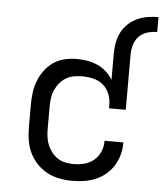

<svg xmlns="http://www.w3.org/2000/svg" viewBox="-53 -790 719 845"><g transform="rotate(5 306.5 -367.5)"><path d="M431 -568Q431 -592 435.5 -615.5Q440 -639 451 -660.5Q462 -682 480 -698.5Q498 -715 519.5 -725Q541 -735 565 -739Q589 -743 613 -743V-677Q591 -677 569.5 -670.5Q548 -664 533 -648.5Q518 -633 511.5 -611.5Q505 -590 505 -568ZM297 8Q269 8 240 2.5Q211 -3 186 -16.5Q161 -30 141 -51Q121 -72 108.5 -98Q96 -124 91.5 -152.5Q87 -181 87 -210V-310Q87 -337 90.5 -364Q94 -391 104 -416.5Q114 -442 130.5 -464Q147 -486 169.5 -501Q192 -516 218.5 -522Q245 -528 272 -528Q295 -528 318.5 -524Q342 -520 363 -510.5Q384 -501 401.5 -485.5Q419 -470 431 -450V-568H505V-324H431V-340Q431 -365 421.5 -388.5Q412 -412 393 -427.5Q374 -443 349.5 -448.5Q325 -454 300 -454Q282 -454 263.5 -450.5Q245 -447 229.5 -437.5Q214 -428 202 -413.5Q190 -399 182.5 -382Q175 -365 172.5 -346.5Q170 -328 170 -310V-210Q170 -192 172.5 -173.5Q175 -155 182 -138.5Q189 -122 200.5 -107.5Q212 -93 227.5 -83Q243 -73 261 -69.5Q279 -66 297 -66Q321 -66 344.5 -72Q368 -78 386.5 -93.5Q405 -109 414.5 -131.5Q424 -154 424 -178V-180H507V-177Q507 -150 500 -124.5Q493 -99 479 -76.5Q465 -54 444.5 -37Q424 -20 400 -10Q376 0 350 4Q324 8 297 8Z"/></g></svg>

Font: Iosevka Etoile
Style: Regular
Weight: 400
Designer: Belleve Invis
Foundry: Belleve Invis
Version: Version 33.2.4